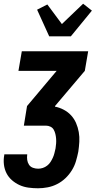

<svg xmlns="http://www.w3.org/2000/svg" viewBox="-29 -795 549 1030"><path d="M175 215Q149 215 123.5 211.5Q98 208 76 198Q54 188 35.5 172Q17 156 6 134.5Q-5 113 -8 87.5Q-11 62 -6 36V33H117V34Q115 49 117 63Q119 77 126.5 88.5Q134 100 147.5 105Q161 110 176 110Q188 110 200.5 106Q213 102 224 93.5Q235 85 242 74Q249 63 254.5 51Q260 39 263 26.5Q266 14 269 1Q271 -12 272 -25Q273 -38 272 -51Q271 -64 268 -76.5Q265 -89 259 -99.5Q253 -110 241.5 -115.5Q230 -121 217 -121H99L116 -226L275 -415H70L88 -520H444L426 -415L266 -226V-223Q291 -218 313.5 -206Q336 -194 352.5 -176Q369 -158 379 -135Q389 -112 393.5 -86.5Q398 -61 396.5 -34.5Q395 -8 391 19Q386 44 378.5 69.5Q371 95 356.5 118.5Q342 142 322 161Q302 180 277.5 192.5Q253 205 226.5 210Q200 215 175 215ZM235 -600 170 -743 225 -771 303 -666 417 -775 464 -738 351 -600Z"/></svg>

Font: Iosevka SS18 Extrabold
Style: Italic
Weight: 800
Italic angle: -9°
Monospace: yes
Designer: Belleve Invis
Foundry: Belleve Invis
Version: Version 25.1.1; ttfautohint (v1.8.4)